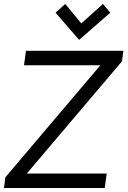

<svg xmlns="http://www.w3.org/2000/svg" viewBox="-75 -948 643 968"><path d="M324 -747 481 -884 444 -928 335 -830 254 -928 205 -884ZM56 -692 46 -619H431L-48 -54L-55 0H453L463 -73H60L540 -639L547 -692Z"/></svg>

Font: Cantarell
Style: Oblique
Weight: 400
Italic angle: -8°
Designer: Dave Crossland
Version: Version 0.024